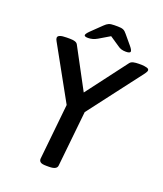

<svg xmlns="http://www.w3.org/2000/svg" viewBox="-155 -957 901 1060"><g transform="rotate(20 296.0 -427.0)"><path d="M219 -740Q197 -740 197 -749Q197 -757 216 -776L275 -833Q288 -846 299.5 -851Q311 -856 332 -856H353Q374 -856 385 -851Q396 -846 406 -833L452 -778Q467 -760 467 -751Q467 -740 441 -740Q426 -740 414.5 -743.5Q403 -747 394 -754L336 -793L272 -755Q246 -740 219 -740ZM244 2Q219 2 210 -4.5Q201 -11 201 -23L235 -352L62 -664Q56 -674 56 -682Q56 -702 108 -702H127Q144 -702 156 -698.5Q168 -695 173 -686L300 -449L480 -687Q487 -696 500.5 -699Q514 -702 531 -702H549Q567 -701 579.5 -697.5Q592 -694 592 -685Q592 -681 589 -675.5Q586 -670 582 -664L342 -349L308 -23Q306 2 260 2Z"/></g></svg>

Font: Asap Medium
Style: Italic
Weight: 500
Italic angle: -6°
Designer: Pablo Cosgaya
Foundry: Omnibus-Type
Version: Version 3.001; ttfautohint (v1.8.3)